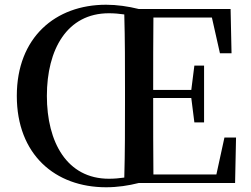

<svg xmlns="http://www.w3.org/2000/svg" viewBox="-20 -773 1059 811"><path d="M178 -368C178 -564 263 -717 440 -717C463 -717 484 -715 505 -712C508 -606 508 -500 508 -393V-342C508 -235 508 -128 505 -23C484 -20 463 -18 440 -18C263 -18 178 -172 178 -368ZM928 -192 894 -36H628C627 -138 627 -242 627 -359H788L801 -256H842V-496H801L788 -393H627C627 -500 627 -601 628 -699H875L909 -548H958L954 -735H566C522 -746 474 -753 428 -753C214 -753 51 -615 51 -368C51 -120 213 18 428 18C476 18 523 11 566 0H973L977 -192Z"/></svg>

Font: Noto Serif SC SemiBold
Style: Regular
Weight: 600
Designer: Ryoko NISHIZUKA 西塚涼子 (kana & ideographs); Frank Grießhammer (Latin, Greek & Cyrillic); Wenlong ZHANG 张文龙 (bopomofo); San
Foundry: Adobe
Version: Version 2.001;hotconv 1.1.0;makeotfexe 2.6.0